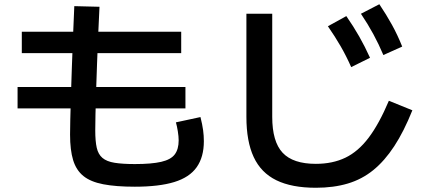

<svg xmlns="http://www.w3.org/2000/svg" viewBox="-20 -835 2040 907"><path d="M617 47Q528 47 468 35.5Q408 24 374 -3.5Q340 -31 325.5 -78.5Q311 -126 311 -199Q311 -222 312 -269.5Q313 -317 315 -381Q317 -445 319.5 -517.5Q322 -590 325 -664Q328 -738 331 -806L450 -803Q447 -743 444 -674Q441 -605 438.5 -536Q436 -467 434 -405Q432 -343 431 -294.5Q430 -246 430 -219Q430 -168 437 -137Q444 -106 464 -89Q484 -72 521.5 -66Q559 -60 617 -60Q696 -60 741.5 -70.5Q787 -81 805.5 -105.5Q824 -130 824 -172Q824 -190 820 -215Q816 -240 811 -257L927 -282Q936 -246 939.5 -220Q943 -194 943 -168Q943 -93 909 -45Q875 3 803 25Q731 47 617 47ZM63 -323V-424H856V-323ZM83 -584V-685H836V-584Z M1472 52Q1358 52 1285.5 16.5Q1213 -19 1178.5 -93Q1144 -167 1144 -283V-770H1266V-283Q1266 -166 1315 -113.5Q1364 -61 1472 -61Q1551 -61 1611.5 -90Q1672 -119 1721.5 -184.5Q1771 -250 1817 -359L1928 -314Q1888 -214 1842.5 -144.5Q1797 -75 1743.5 -31.5Q1690 12 1623 32Q1556 52 1472 52ZM1639 -518Q1616 -570 1589.5 -616Q1563 -662 1529 -711L1616 -759Q1650 -710 1677 -662.5Q1704 -615 1728 -562ZM1791 -575Q1769 -627 1743.5 -674Q1718 -721 1685 -770L1772 -815Q1805 -766 1831.5 -718Q1858 -670 1880 -615Z"/></svg>

Font: M PLUS 1 SemiBold
Style: Regular
Weight: 600
Designer: Coji Morishita
Foundry: UNDERFOREST DESIGN
Version: Version 1.001